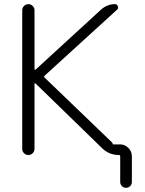

<svg xmlns="http://www.w3.org/2000/svg" viewBox="-20 -774 703 932"><path d="M527.3 -74.2Q527.3 -73.2 528.3 -73.2H562.5Q585.9 -73.2 603 -56.2Q620.1 -39.1 620.1 -15.6V109.4Q620.1 121.1 611.8 129.4Q603.5 137.7 591.8 137.7Q580.1 137.7 571.8 129.4Q563.5 121.1 563.5 109.4V-15.6Q563.5 -21.5 557.6 -21.5Q509.8 -21.5 475.6 -54.7L152.3 -369.1Q151.4 -370.1 149.4 -369.6Q147.5 -369.1 147.5 -367.2V-50.8Q147.5 -39.1 138.7 -30.3Q129.9 -21.5 117.7 -21.5Q105.5 -21.5 96.7 -30.3Q87.9 -39.1 87.9 -50.8V-724.6Q87.9 -736.3 96.7 -745.1Q105.5 -753.9 117.7 -753.9Q129.9 -753.9 138.7 -745.1Q147.5 -736.3 147.5 -724.6V-439.5Q147.5 -436.5 149.4 -436Q151.4 -435.5 153.3 -436.5L470.7 -727.5Q500 -753.9 539.1 -753.9Q547.9 -753.9 551.8 -743.7Q555.7 -733.4 548.8 -727.5L197.3 -407.2Q191.4 -402.3 196.3 -397.5L523.4 -83Q527.3 -79.1 527.3 -74.2Z"/></svg>

Font: irohamaru Light
Style: Regular
Weight: 200
Designer: [Source Han Sans]
Ryoko NISHIZUKA  (kana & ideographs); Paul D. Hunt (Latin, Greek & Cyrillic); Wenlong ZHANG  (bopomofo
Version: Version 1.01